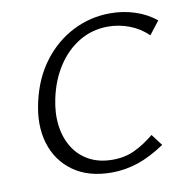

<svg xmlns="http://www.w3.org/2000/svg" viewBox="-77 -742 811 827"><g transform="rotate(-10 328.5 -328.5)"><path d="M346.8 9.4Q245.2 9.4 178.9 -38Q112.5 -85.4 88.1 -166Q63.7 -246.5 87.1 -347.5Q109.6 -447 164 -518.5Q218.4 -590.1 294.7 -628.7Q371.1 -667.4 458.1 -667.4Q514.6 -667.4 565.9 -650.6Q617.2 -633.8 657.2 -601.5L612.5 -543.9Q576.8 -578.5 531.5 -595.5Q486.2 -612.6 438.7 -612.6Q369.7 -612.6 313 -578.8Q256.3 -544.9 217.4 -485.2Q178.5 -425.5 161.9 -347.6Q148.3 -284.5 155.5 -229.3Q162.7 -174.2 188.9 -132.5Q215 -90.9 258.4 -67.6Q301.8 -44.3 360.5 -44.3Q413.7 -44.3 456.8 -64.6Q499.9 -84.9 542.7 -120.3L580.5 -70.3Q518.7 -28.5 462 -9.5Q405.4 9.4 346.8 9.4Z"/></g></svg>

Font: Ysabeau
Style: Bold Italic
Weight: 700
Italic angle: -12°
Designer: Christian Thalmann (Catharsis Fonts)
Version: Version 2.002